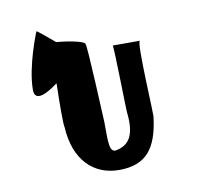

<svg xmlns="http://www.w3.org/2000/svg" viewBox="-63 -908 711 652"><g transform="rotate(-10 292.5 -582.0)"><path d="M56 -645C56 -602 99 -623 139 -653C137 -582 137 -509 140 -502C146 -388 209 -326 298 -326C392 -326 430 -378 443 -480C447 -480 430 -746 443 -746H349C353 -746 356 -508 358 -510C367 -423 336 -400 295 -393C276 -396 276 -420 276 -495C275 -503 265 -758 259 -768C255 -779 189 -789 162 -791C132 -816 102 -842 102 -838C102 -838 56 -726 56 -645Z"/></g></svg>

Font: Ampere
Style: SCSuCnd
Weight: 400
Version: Version 1